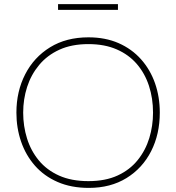

<svg xmlns="http://www.w3.org/2000/svg" viewBox="-20 -907 859 936"><path d="M413 9Q327 9 261 -19.8Q195 -48.5 150.2 -99.5Q105.5 -150.5 82.8 -216.8Q60 -283 60 -358Q60 -461.5 102.8 -544.8Q145.5 -628 224.2 -676.5Q303 -725 411 -725Q493.5 -725 558 -696.8Q622.5 -668.5 667.5 -618Q712.5 -567.5 735.8 -501Q759 -434.5 759 -358Q759 -253 716.8 -170Q674.5 -87 596.8 -39Q519 9 413 9ZM411 -24Q494 -24 553.5 -51.5Q613 -79 651.2 -126.5Q689.5 -174 707.8 -233.8Q726 -293.5 726 -358Q726 -428 706.2 -488.5Q686.5 -549 647.2 -594.8Q608 -640.5 549 -666.2Q490 -692 411 -692Q329.5 -692 269.8 -664.8Q210 -637.5 170.8 -590.2Q131.5 -543 112.2 -483.2Q93 -423.5 93 -358Q93 -292 111.8 -232Q130.5 -172 169.2 -125Q208 -78 268 -51Q328 -24 411 -24ZM263 -859V-887Q296 -887 332.8 -887Q369.5 -887 409 -887Q449 -887 485.5 -887Q522 -887 555 -887V-859Q522 -859 485.5 -859Q449 -859 409 -859Q369.5 -859 332.8 -859Q296 -859 263 -859Z"/></svg>

Font: Commissioner Thin
Style: Regular
Weight: 100
Designer: Kostas Bartsokas
Foundry: Kostas Bartsokas
Version: Version 1.001;gftools[0.9.23]